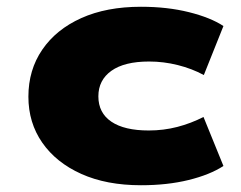

<svg xmlns="http://www.w3.org/2000/svg" viewBox="-20 -537 712 568"><path d="M397 11Q295 11 220.5 -22.5Q146 -56 105 -115Q64 -174 64 -251Q64 -330 105 -390Q146 -450 220.5 -483.5Q295 -517 397 -517Q475 -517 539 -501Q603 -485 641 -460L583 -315Q548 -334 506 -344.5Q464 -355 421 -355Q348 -355 309.5 -327.5Q271 -300 271 -252Q271 -203 309.5 -177Q348 -151 420 -151Q464 -151 504.5 -161.5Q545 -172 582 -191L641 -46Q601 -20 538 -4.5Q475 11 397 11Z"/></svg>

Font: Nunito Sans 7pt Expanded Black
Style: Regular
Weight: 900
Width: 7
Designer: Vernon Adams
Foundry: Vernon Adams
Version: Version 3.101;gftools[0.9.27]